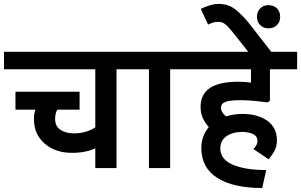

<svg xmlns="http://www.w3.org/2000/svg" viewBox="-50 -842 1509 962"><path d="M533.8 -495V0H427.5V-98.8Q380 -76.2 310 -76.2Q227.5 -76.2 173.8 -122.5Q120 -168.8 120 -246.2Q120 -273.8 127.5 -292.5H27.5V-382.5H348.8V-292.5H237.5Q226.2 -275 226.2 -246.2Q226.2 -208.8 253.1 -191.2Q280 -173.8 320 -173.8Q381.2 -173.8 427.5 -203.8V-495H-30V-582.5H645V-495Z M802.5 -495V0H696.2V-495H585V-582.5H911.2V-495Z M1057.5 -302.5Q1057.5 -278.8 1082.5 -258.8Q1122.5 -271.2 1163.8 -271.2Q1241.2 -271.2 1289.4 -236.9Q1337.5 -202.5 1337.5 -138.8Q1337.5 -110 1326.2 -88.1Q1315 -66.2 1296.2 -43.8L1220 -95Q1221.2 -97.5 1227.5 -104.4Q1233.8 -111.2 1236.9 -120Q1240 -128.8 1240 -137.5Q1240 -176.2 1168.8 -181.2Q1115 -181.2 1084.4 -159.4Q1053.8 -137.5 1053.8 -97.5Q1053.8 -43.8 1116.2 -16.9Q1178.8 10 1283.8 10L1263.8 100Q1118.8 100 1038.8 49.4Q958.8 -1.2 958.8 -100Q958.8 -161.2 996.2 -205Q975 -230 965 -253.1Q955 -276.2 955 -307.5Q955 -432.5 1143.8 -432.5Q1181.2 -432.5 1207.5 -427.5V-495H851.2V-582.5H1438.8V-495H1302.5V-337.5L1290 -328.8L1261.2 -332.5Q1201.2 -340 1152.5 -340Q1103.8 -340 1080.6 -331.9Q1057.5 -323.8 1057.5 -302.5Z M1353.8 -546.2ZM1112.5 -685Q1090 -712.5 1076.2 -722.5Q1062.5 -732.5 1043.8 -732.5Q1026.2 -732.5 1011.2 -726.9Q996.2 -721.2 992.5 -718.8L956.2 -797.5Q960 -800 973.8 -805.6Q987.5 -811.2 1006.9 -816.9Q1026.2 -822.5 1043.8 -822.5Q1087.5 -822.5 1117.5 -803.1Q1147.5 -783.8 1190 -735L1337.5 -546.2H1222.5ZM1237.5 -757.5Q1237.5 -783.8 1253.8 -800Q1270 -816.2 1295 -816.2Q1321.2 -816.2 1337.5 -800Q1353.8 -783.8 1353.8 -757.5Q1353.8 -732.5 1337.5 -716.2Q1321.2 -700 1295 -700Q1270 -700 1253.8 -716.2Q1237.5 -732.5 1237.5 -757.5Z"/></svg>

Font: Cambay
Style: Bold
Weight: 700
Designer: Pooja Saxena
Foundry: Pooja Saxena
Version: Version 1.096;PS 001.096;hotconv 1.0.70;makeotf.lib2.5.58329